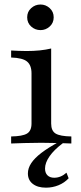

<svg xmlns="http://www.w3.org/2000/svg" viewBox="-20 -642 361 859"><path d="M29.8 0V-31.5Q80.6 -32.3 100.8 -44.4Q121 -56.5 121 -89.5V-313.7Q121 -350 101.2 -366.5Q81.5 -383.1 29.8 -384.7V-416.1Q45.2 -415.3 62.9 -414.5Q80.6 -413.7 99.2 -413.7Q129.8 -413.7 157.7 -416.5Q185.5 -419.4 208.9 -425V-89.5Q208.9 -56.5 229 -44.4Q249.2 -32.3 299.2 -31.5V0Q287.1 -0.8 264.9 -1.2Q242.7 -1.6 216.5 -2.4Q190.3 -3.2 164.5 -3.2Q126.6 -3.2 87.9 -2Q49.2 -0.8 29.8 0ZM185.5 197.6Q148.4 197.6 126.6 180.6Q104.8 163.7 104.8 133.9Q104.8 110.5 119.8 87.9Q134.7 65.3 165.3 41.9Q196 18.5 243.5 -7.3H265.3Q265.3 -4.8 263.7 -3.6Q262.1 -2.4 260.5 -0.8Q221.8 28.2 201.6 57.3Q181.5 86.3 181.5 112.1Q181.5 131.5 192.3 142.3Q203.2 153.2 222.6 153.2Q252.4 153.2 277.4 130.6L287.1 155.6Q268.5 175.8 241.9 186.7Q215.3 197.6 185.5 197.6ZM161.3 -507.3Q137.1 -507.3 119.4 -523.4Q101.6 -539.5 101.6 -564.5Q101.6 -589.5 119.4 -605.6Q137.1 -621.8 161.3 -621.8Q184.7 -621.8 202.4 -605.6Q220.2 -589.5 220.2 -564.5Q220.2 -539.5 202.4 -523.4Q184.7 -507.3 161.3 -507.3Z"/></svg>

Font: Playfair 12pt Medium
Style: Regular
Weight: 500
Designer: Claus Eggers Sørensen
Foundry: Claus Eggers Sørensen
Version: Version 2.000;gftools[0.9.28]